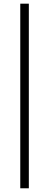

<svg xmlns="http://www.w3.org/2000/svg" viewBox="-20 -785 266 1040"><path d="M89.8 -765.1H136.2V234.9H89.8Z"/></svg>

Font: Selawik Light
Style: Regular
Weight: 300
Designer: Aaron Bell
Foundry: Microsoft Corporation
Version: Version 1.01